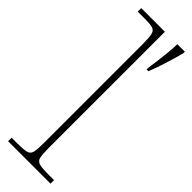

<svg xmlns="http://www.w3.org/2000/svg" viewBox="-259 -767 775 775"><g transform="rotate(45 128.0 -380.0)"><path d="M7 0V-20H37Q74 -20 90 -24Q106 -28 110 -43.5Q114 -59 114 -94V-662Q114 -699 110 -715.5Q106 -732 91.5 -736Q77 -740 47 -740H7V-760H142V-94Q142 -59 146 -43.5Q150 -28 166.5 -24Q183 -20 219 -20H249V0ZM197 -608Q201 -633 204.5 -661Q208 -689 210.5 -715.5Q213 -742 213 -760H256V-753Q251 -732 243 -705Q235 -678 226 -650.5Q217 -623 207 -600H197Z"/></g></svg>

Font: Noto Serif Khmer Thin
Style: Regular
Weight: 250
Version: Version 2.003